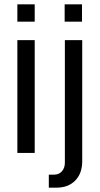

<svg xmlns="http://www.w3.org/2000/svg" viewBox="-20 -705 459 885"><path d="M60 -605V-685H140V-605ZM60 0V-520H140V0ZM278 -605V-685H358V-605ZM205 100H229Q252 100 265.5 84.5Q279 69 279 45V-520H359V38Q359 94 327 127Q295 160 240 160H205Z"/></svg>

Font: Homenaje
Style: Regular
Weight: 400
Designer: Constanza Artigas Preller, Agustina Mingote
Foundry: Constanza Artigas Preller, Agustina Mingote
Version: Version 1.100